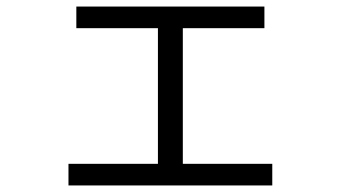

<svg xmlns="http://www.w3.org/2000/svg" viewBox="-20 -573 1040 586"><path d="M213 -553H787V-487H538V-73H811V-7H189V-73H462V-487H213Z"/></svg>

Font: Mplus 1p
Style: Regular
Weight: 400
Version: Version 1.061